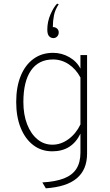

<svg xmlns="http://www.w3.org/2000/svg" viewBox="-20 -810 596 1043"><path d="M229 213 210 181Q282 177 327.8 159Q373.5 141 395.2 106.5Q417 72 417 19V-84Q370.5 12 264 12Q205 12 161 -21.5Q117 -55 92.5 -115.2Q68 -175.5 68 -256Q68 -337.5 92.5 -397.5Q117 -457.5 162 -490.2Q207 -523 268 -523Q315.5 -523 356.5 -499.5Q397.5 -476 417 -437V-511H453V24Q453 68 439 101.5Q425 135 397.2 158.5Q369.5 182 327.5 195.5Q285.5 209 229 213ZM265 -24Q311 -24 352 -54Q393 -84 417 -134V-389Q392.5 -435 353.2 -461Q314 -487 268 -487Q190 -487 148.5 -427.5Q107 -368 107 -256Q107 -187.5 127.2 -135.2Q147.5 -83 183 -53.5Q218.5 -24 265 -24ZM270 -603Q256.5 -603 246.8 -613.2Q237 -623.5 237 -649Q237 -692 254.2 -731.8Q271.5 -771.5 290 -790L299 -787Q279.5 -758 273.2 -726.8Q267 -695.5 267 -663Q280.5 -663 289.8 -655Q299 -647 299 -634Q299 -620.5 290.5 -611.8Q282 -603 270 -603Z"/></svg>

Font: Overpass Thin
Style: Regular
Weight: 250
Designer: Delve Withrington, Dave Bailey, Thomas Jockin
Foundry: Delve Fonts LLC
Version: Version 4.000